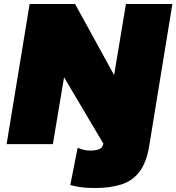

<svg xmlns="http://www.w3.org/2000/svg" viewBox="-20 -720 881 959"><path d="M13 0 128 -700H355L550 -345L609 -700H841L725 11Q711 93 676.5 138Q642 183 587 201Q532 219 457 219Q447 219 426 218.5Q405 218 379.5 214.5Q354 211 331 204L368 18Q398 32 432 32Q459 32 476.5 24.5Q494 17 496 -3L300 -334L244 0Z"/></svg>

Font: Georama Expanded Black
Style: Italic
Weight: 900
Width: 7
Italic angle: -9°
Designer: Jean-Baptiste Levee
Foundry: Production Type
Version: Version 1.000